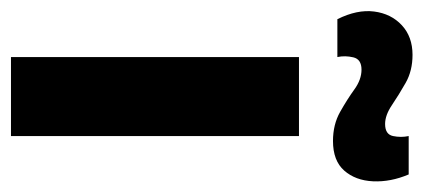

<svg xmlns="http://www.w3.org/2000/svg" viewBox="-249 -541 772 350"><g transform="rotate(90 137.0 -366.0)"><path d="M66 0V-525H210V0ZM219 -587Q189 -587 166 -600Q143 -613 125 -626Q107 -639 89 -639Q70 -639 66.5 -624Q63 -609 66 -595H-3Q-21 -631 -17 -662Q-13 -693 8 -712.5Q29 -732 62 -732Q91 -732 113 -719.5Q135 -707 153.5 -694.5Q172 -682 188 -682Q207 -682 210 -696.5Q213 -711 210 -725H280Q294 -692 292.5 -660Q291 -628 273 -607.5Q255 -587 219 -587Z"/></g></svg>

Font: Bricolage Grotesque
Style: Bold
Weight: 700
Designer: Mathieu Triay
Foundry: Atelier Triay
Version: Version 1.001;gftools[0.9.33.dev8+g029e19f]